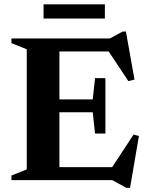

<svg xmlns="http://www.w3.org/2000/svg" viewBox="-20 -852 700 908"><path d="M34 0V-22L106.5 -51V-619L34 -648V-670H499L560.5 -703H575.5L616 -475.5L587 -468.5L494 -608.5H261V-382H418.5L429.5 -482.5H478.5V-220.5H429.5L418.5 -321H261V-61.5H510.5L611.5 -215.5L637 -209L595 36.5H578L511 0ZM186 -764.5V-831.5H476V-764.5Z"/></svg>

Font: Newsreader 16pt
Style: Bold
Weight: 700
Designer: Hugues Gentile
Foundry: Production Type
Version: Version 1.003; ttfautohint (v1.8.3)